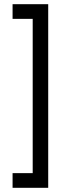

<svg xmlns="http://www.w3.org/2000/svg" viewBox="-20 -740 335 916"><path d="M40 156H210V-720H40V-650H136V86H40Z"/></svg>

Font: Fixel Text Regular
Style: Regular
Weight: 400
Width: 4
Designer: AlfaBravo + MacPaw
Foundry: Kyrylo Tkachov, Marchela Mozhyna, Serhii Makarenko, Maria Weinstein, Zakhar Kryvoshyya
Version: Version 1.211